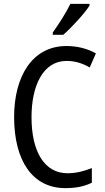

<svg xmlns="http://www.w3.org/2000/svg" viewBox="-20 -963 542 993"><path d="M443 -934V-943H344C322 -898 288 -844 253 -795V-783H307C349 -819 418 -894 443 -934ZM325 -648C370 -648 410 -634 444 -614L476 -687C431 -712 379 -725 324 -725C145 -725 53 -565 53 -358C53 -129 150 10 318 10C374 10 416 1 455 -18V-94C416 -78 375 -67 329 -67C211 -67 143 -177 143 -357C143 -519 202 -648 325 -648Z"/></svg>

Font: Noto Sans Gujarati Condensed
Style: Regular
Weight: 400
Width: 3
Designer: Jelle Bosma - Monotype Design Team, Universal Thirst
Foundry: Monotype Imaging Inc.
Version: Version 2.106